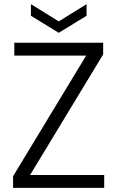

<svg xmlns="http://www.w3.org/2000/svg" viewBox="-20 -905 565 925"><path d="M125 -62H482V0H43V-56L395 -637H49V-699H477V-643ZM397 -829 263 -747 129 -829V-885L263 -802L397 -885Z"/></svg>

Font: Poppins-tnum Light
Style: Regular
Weight: 300
Designer: Ninad Kale (Devanagari), Jonny Pinhorn (Latin)
Foundry: Indian Type Foundry
Version: Version 4.004